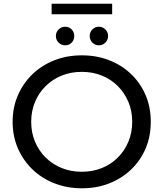

<svg xmlns="http://www.w3.org/2000/svg" viewBox="-20 -1006 880 1034"><path d="M421 8Q341 8 272.5 -19Q204 -46 154 -94.5Q104 -143 76 -208Q48 -273 48 -350Q48 -427 76 -492Q104 -557 154 -605.5Q204 -654 272 -681Q340 -708 421 -708Q501 -708 568.5 -681.5Q636 -655 686.5 -606.5Q737 -558 764.5 -493Q792 -428 792 -350Q792 -272 764.5 -207Q737 -142 686.5 -93.5Q636 -45 568.5 -18.5Q501 8 421 8ZM421 -81Q479 -81 528.5 -101Q578 -121 614.5 -157.5Q651 -194 671.5 -243Q692 -292 692 -350Q692 -408 671.5 -457Q651 -506 614.5 -542.5Q578 -579 528.5 -599Q479 -619 421 -619Q362 -619 312.5 -599Q263 -579 226 -542.5Q189 -506 168.5 -457Q148 -408 148 -350Q148 -292 168.5 -243Q189 -194 226 -157.5Q263 -121 312.5 -101Q362 -81 421 -81ZM512 -762Q492 -762 477.5 -776.5Q463 -791 463 -812Q463 -833 477.5 -847.5Q492 -862 512 -862Q533 -862 547.5 -847.5Q562 -833 562 -812Q562 -791 547.5 -776.5Q533 -762 512 -762ZM331 -762Q310 -762 295.5 -776.5Q281 -791 281 -812Q281 -833 295.5 -847.5Q310 -862 331 -862Q352 -862 366 -847.5Q380 -833 380 -812Q380 -791 366 -776.5Q352 -762 331 -762ZM258 -929V-986H584V-929Z"/></svg>

Font: Montserrat Thin Medium
Style: Regular
Weight: 500
Version: Version 9.000